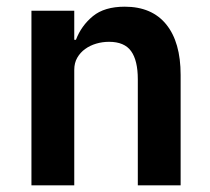

<svg xmlns="http://www.w3.org/2000/svg" viewBox="-20 -554 628 574"><path d="M74 0V-522H202V-435H207Q223 -477 257.5 -505.5Q292 -534 353 -534Q434 -534 477 -481Q520 -428 520 -330V0H392V-317Q392 -373 372 -401Q352 -429 306 -429Q286 -429 267.5 -423.5Q249 -418 234.5 -407.5Q220 -397 211 -381.5Q202 -366 202 -345V0Z"/></svg>

Font: IBM Plex Sans Thai Looped SemiBold
Style: Regular
Weight: 600
Designer: Mike Abbink, Paul van der Laan, Pieter van Rosmalen, Ben Mitchell, Mark Frömberg
Foundry: Bold Monday
Version: Version 1.1